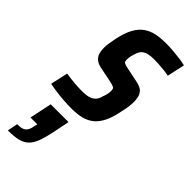

<svg xmlns="http://www.w3.org/2000/svg" viewBox="-271 -561 893 893"><g transform="rotate(45 176.0 -114.5)"><path d="M135 8Q110 8 83 6Q56 4 31 0.5Q6 -3 -12 -7L7 -93Q18 -91 31.5 -89.5Q45 -88 59 -86.5Q73 -85 87.5 -84.5Q102 -84 114 -84Q141 -84 157.5 -89Q174 -94 184.5 -105.5Q195 -117 199 -135Q203 -145 206 -156.5Q209 -168 209 -181Q209 -196 201 -200Q193 -204 175 -208L96 -224Q70 -230 56.5 -247Q43 -264 43 -299Q43 -314 46 -332.5Q49 -351 53 -370Q63 -416 79 -445Q95 -474 117.5 -490Q140 -506 168.5 -512Q197 -518 233 -518Q257 -518 281 -516Q305 -514 327 -511Q349 -508 364 -504L345 -417Q331 -420 312.5 -422Q294 -424 276.5 -425Q259 -426 244 -426Q225 -426 209.5 -422.5Q194 -419 183 -409.5Q172 -400 166 -381Q163 -372 160 -360Q157 -348 157 -334Q157 -321 164 -317Q171 -313 187 -310L259 -295Q276 -292 290 -285Q304 -278 312 -262.5Q320 -247 320 -216Q320 -203 317.5 -185Q315 -167 310 -147Q301 -100 286 -70Q271 -40 250 -23Q229 -6 200.5 1Q172 8 135 8ZM-1 289 9 238Q31 238 43 233.5Q55 229 62 218Q69 207 72 188L76 172H31L54 62H171L155 142Q146 186 135.5 214.5Q125 243 108.5 259.5Q92 276 66 282.5Q40 289 -1 289Z"/></g></svg>

Font: Saira Condensed SemiBold
Style: Italic
Weight: 600
Width: 3
Italic angle: -12°
Designer: Hector Gatti with collaboration of the Omnibus-Type team
Foundry: Omnibus-Type
Version: Version 1.101